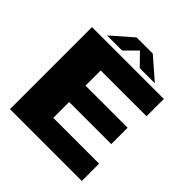

<svg xmlns="http://www.w3.org/2000/svg" viewBox="-217 -967 1117 1117"><g transform="rotate(45 342.0 -408.0)"><path d="M41.5 0H632.5V-142.5H255.5V-273H602V-407.5H255.5V-532.5H632.5V-675H41.5ZM137.5 -702.5H262L335 -776L406.5 -702.5H531L400.5 -816H267.5Z"/></g></svg>

Font: Anybody SemiExpanded ExtraBold
Style: Regular
Weight: 800
Width: 6
Version: Version 1.113;gftools[0.9.25]